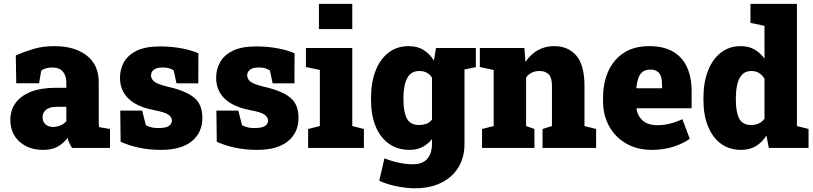

<svg xmlns="http://www.w3.org/2000/svg" viewBox="-20 -782 4299 1015"><path d="M208 10.3Q131.3 10.3 83 -33.2Q34.7 -76.7 34.7 -148.9Q34.7 -198.7 61.5 -236.3Q87.9 -274.4 141.4 -296.1Q194.8 -317.9 275.4 -317.9H330.6V-349.1Q330.6 -380.9 312.5 -403.1Q294.4 -425.3 255.4 -425.3Q222.7 -425.3 198.2 -409.2L186.5 -341.8H65.9L63.5 -488.8Q108.4 -508.8 157.5 -523.4Q206.5 -538.1 267.1 -538.1Q375 -538.1 438.5 -488.5Q502 -439 502 -347.2V-152.3Q502 -141.1 502.2 -130.4Q502.4 -119.6 504.4 -109.9L561.5 -100.1V0H361.3Q355 -8.8 347.7 -23.4Q340.3 -38.1 337.4 -52.7Q313.5 -22.9 283.7 -6.3Q253.9 10.3 208 10.3ZM260.7 -110.8Q279.3 -110.8 298.1 -118.4Q316.9 -126 330.6 -141.1V-217.3H277.3Q242.7 -217.3 223.9 -202.1Q205.1 -187 205.1 -162.1Q205.1 -138.2 220.7 -124.5Q236.3 -110.8 260.7 -110.8Z M831.5 10.3Q769 10.3 715.1 -1.2Q661.1 -12.7 617.7 -32.7L615.7 -197.3H731.4L751 -120.6Q761.2 -114.3 777.3 -109.6Q793.5 -105 815.9 -105Q857.4 -105 873 -116.2Q888.7 -127.4 888.7 -144.5Q888.7 -161.6 871.1 -175.3Q853.5 -188.5 794.9 -199.7Q702.1 -217.8 658.2 -261.5Q614.3 -305.2 614.3 -370.6Q614.3 -415.5 634.8 -452.6Q655.3 -490.2 701.9 -513.4Q748.5 -536.6 826.7 -536.6Q886.2 -536.6 940.2 -526.4Q994.1 -516.1 1028.8 -500.5L1028.3 -341.3H913.1L898.4 -409.7Q875.5 -425.3 841.3 -425.3Q808.6 -425.3 793.5 -413.6Q778.3 -401.9 778.3 -383.3Q778.3 -373 785.2 -361.8Q792.5 -349.6 814.9 -339.8Q837.4 -330.1 868.2 -323.2Q958.5 -303.2 1004.2 -267.6Q1049.8 -231.9 1049.8 -159.2Q1049.8 -81.1 993.9 -35.4Q938 10.3 831.5 10.3Z M1339.8 10.3Q1277.3 10.3 1223.4 -1.2Q1169.4 -12.7 1126 -32.7L1124 -197.3H1239.7L1259.3 -120.6Q1269.5 -114.3 1285.6 -109.6Q1301.8 -105 1324.2 -105Q1365.7 -105 1381.3 -116.2Q1397 -127.4 1397 -144.5Q1397 -161.6 1379.4 -175.3Q1361.8 -188.5 1303.2 -199.7Q1210.4 -217.8 1166.5 -261.5Q1122.6 -305.2 1122.6 -370.6Q1122.6 -415.5 1143.1 -452.6Q1163.6 -490.2 1210.2 -513.4Q1256.8 -536.6 1335 -536.6Q1394.5 -536.6 1448.5 -526.4Q1502.4 -516.1 1537.1 -500.5L1536.6 -341.3H1421.4L1406.7 -409.7Q1383.8 -425.3 1349.6 -425.3Q1316.9 -425.3 1301.8 -413.6Q1286.6 -401.9 1286.6 -383.3Q1286.6 -373 1293.5 -361.8Q1300.8 -349.6 1323.2 -339.8Q1345.7 -330.1 1376.5 -323.2Q1466.8 -303.2 1512.5 -267.6Q1558.1 -231.9 1558.1 -159.2Q1558.1 -81.1 1502.2 -35.4Q1446.3 10.3 1339.8 10.3Z M1842.3 -761.7V-628.4H1666V-761.7ZM1903.8 -100.1V0H1608.9V-100.1L1670.9 -115.7V-412.1L1597.2 -427.7V-528.3H1842.3V-115.7Z M2495.6 -528.3V-427.2L2435.5 -414.6V-21Q2435.5 48.8 2403.8 102.1Q2371.6 154.8 2312.7 184.1Q2253.9 213.4 2173.3 213.4Q2131.8 213.4 2078.6 203.1Q2025.4 192.9 1984.9 173.3L2012.2 55.2Q2050.8 70.3 2090.1 78.4Q2129.4 86.4 2161.6 86.4Q2214.4 86.4 2239 57.4Q2263.7 28.3 2263.7 -22V-46.9Q2241.7 -19.5 2212.6 -4.6Q2183.6 10.3 2146 10.3Q2081.5 10.3 2035.6 -22.5Q1989.7 -55.2 1965.6 -114.5Q1941.4 -173.8 1941.4 -252.9V-263.2Q1941.4 -346.2 1965.3 -407.7Q1989.3 -469.2 2033.9 -503.7Q2078.6 -538.1 2140.6 -538.1Q2186.5 -538.1 2218.8 -518.1Q2251 -498 2273.9 -461.9L2284.7 -528.3ZM2263.7 -149.9V-371.1Q2242.2 -406.7 2196.3 -406.7Q2166 -406.7 2147.5 -389.2Q2129.4 -371.1 2121.1 -338.9Q2112.8 -306.6 2112.8 -263.2V-252.9Q2112.8 -189.9 2130.9 -155.5Q2148.9 -121.1 2196.3 -121.1Q2217.8 -121.1 2235.4 -128.2Q2252.9 -135.3 2263.7 -149.9Z M2805.2 -100.1V0H2528.3V-100.1L2589.8 -115.7V-412.1L2516.6 -427.7V-528.3H2752L2757.8 -454.6Q2784.2 -494.1 2822.5 -516.1Q2860.8 -538.1 2909.7 -538.1Q2983.9 -538.1 3026.9 -487.8Q3069.8 -437.5 3069.8 -328.1V-115.7L3131.3 -100.1V0H2848.1V-100.1L2897.9 -115.7V-328.6Q2897.9 -371.1 2880.9 -388.9Q2863.8 -406.7 2832 -406.7Q2786.6 -406.7 2761.2 -372.6V-115.7Z M3425.3 10.3Q3348.1 10.3 3290 -23.4Q3232.4 -56.6 3200.2 -114.7Q3168 -172.9 3168 -246.1V-264.2Q3168 -345.2 3196.3 -406.7Q3224.6 -468.8 3279.3 -503.7Q3334 -538.6 3413.6 -538.1Q3484.9 -538.1 3535.2 -510.7Q3636.2 -453.6 3636.2 -297.9V-209.5H3345.7L3345.2 -206.1Q3348.6 -181.6 3362.3 -162.1Q3375 -142.6 3397.9 -131.3Q3420.9 -120.1 3454.6 -120.1Q3519 -120.1 3587.4 -151.9L3626.5 -48.3Q3590.8 -22.9 3539.6 -6.3Q3488.3 10.3 3425.3 10.3ZM3343.8 -317.9 3345.7 -315.4H3480V-328.1Q3480 -355.5 3474.6 -375.5Q3462.9 -414.1 3417.5 -414.1Q3391.6 -414.1 3376.5 -401.9Q3361.3 -389.6 3354 -367.7Q3346.7 -345.7 3343.8 -317.9Z M3897.5 10.3Q3835.4 10.3 3791 -22.5Q3746.6 -55.2 3722.7 -114.5Q3698.7 -173.8 3698.7 -252.9V-263.2Q3698.7 -346.2 3722.7 -407.7Q3746.6 -469.2 3790.8 -503.7Q3835 -538.1 3895.5 -538.1Q3937.5 -538.1 3968 -520.8Q3998.5 -503.4 4021.5 -472.2V-645.5L3947.3 -661.1V-761.7H4192.9V-115.7L4254.4 -100.1V0H4044.4L4031.7 -65.4Q4007.8 -28.3 3975.1 -9Q3942.4 10.3 3897.5 10.3ZM3950.7 -121.1Q3997.1 -121.1 4021.5 -154.3V-365.7Q3997.1 -406.7 3951.7 -406.7Q3922.4 -406.7 3904.3 -388.7Q3886.2 -370.6 3878.2 -338.4Q3870.1 -306.2 3870.1 -263.2V-252.9Q3870.1 -189.9 3887.7 -155.5Q3905.3 -121.1 3950.7 -121.1Z"/></svg>

Font: Hanuman Black
Style: Regular
Weight: 900
Designer: Danh Hong
Version: Version 8.002; ttfautohint (v1.8.3)